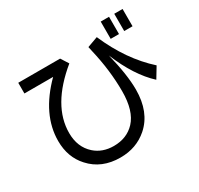

<svg xmlns="http://www.w3.org/2000/svg" viewBox="-178 -1037 1355 1307"><g transform="rotate(-30 500.0 -383.5)"><path d="M432.6 -678.7Q194.3 -483.4 194.3 -268.6Q194.3 -157.2 266.6 -92.8Q326.2 -40 415 -40Q517.6 -40 581.1 -107.4Q649.4 -180.7 649.4 -335Q649.4 -500 608.4 -673.8Q602.5 -697.3 600.6 -710L683.6 -740.2Q782.2 -511.7 940.4 -370.1L889.6 -286.1Q774.4 -391.6 692.4 -590.8Q736.3 -415 736.3 -298.8Q736.3 -121.1 628.9 -26.4Q541 50.8 415 50.8Q267.6 50.8 179.7 -46.9Q102.5 -130.9 102.5 -258.8Q102.5 -465.8 291 -654.3H65.4V-738.3H394.5ZM931.6 -818.4V-682.6H866.2V-818.4ZM825.2 -818.4V-682.6H759.8V-818.4Z"/></g></svg>

Font: MotoyaLCedar
Style: W3 mono
Weight: 400
Version: Version 1.01